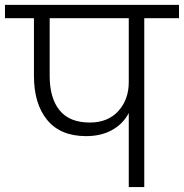

<svg xmlns="http://www.w3.org/2000/svg" viewBox="-49 -760 747 780"><path d="M315.9 -262.2Q389.6 -262.2 431.9 -309.1Q474.1 -356 474.1 -425.8V-686H152.8V-452.1Q152.8 -361.3 193.1 -311.8Q233.4 -262.2 315.9 -262.2ZM-28.8 -686V-740.2H678.2V-686H537.1V0H474.1V-300.8Q450.7 -256.3 406.2 -231.7Q361.8 -207 300.8 -207Q196.8 -207 142.8 -272.5Q88.9 -337.9 88.9 -452.1V-686Z"/></svg>

Font: SVN-Poppins Light
Style: Regular
Weight: 300
Designer: Ninad Kale (Devanagari), Jonny Pinhorn (Latin)
Foundry: Indian Type Foundry
Version: Version 3.002 2017